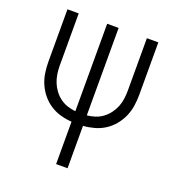

<svg xmlns="http://www.w3.org/2000/svg" viewBox="-133 -840 861 945"><g transform="rotate(20 297.0 -367.5)"><path d="M267 0V-222Q237 -224 208.5 -232Q180 -240 155 -256Q130 -272 111 -295Q92 -318 80 -345Q68 -372 63.5 -401.5Q59 -431 59 -461V-735H118V-461Q118 -439 121.5 -417Q125 -395 133 -375Q141 -355 154.5 -337Q168 -319 185.5 -306Q203 -293 224 -286Q245 -279 267 -277V-735H327V-277Q349 -279 370 -286Q391 -293 408.5 -306Q426 -319 439.5 -337Q453 -355 461 -375Q469 -395 472 -417Q475 -439 475 -461V-735H535V-461Q535 -431 530.5 -401.5Q526 -372 514 -345Q502 -318 483 -295Q464 -272 439 -256Q414 -240 385 -232Q356 -224 327 -222V0Z"/></g></svg>

Font: Iosevka QP Light
Style: Regular
Weight: 300
Designer: Belleve Invis
Foundry: Belleve Invis
Version: Version 20.0.0; ttfautohint (v1.8.4)